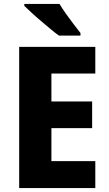

<svg xmlns="http://www.w3.org/2000/svg" viewBox="-20 -951 552 971"><path d="M462 0H77V-714H462V-579H240V-438H446V-303H240V-136H462ZM281 -931Q294 -909 313.5 -881.5Q333 -854 353 -828Q373 -802 387 -784V-771H278Q261 -783 237 -803Q213 -823 187 -845Q161 -867 139 -887.5Q117 -908 103 -921V-931Z"/></svg>

Font: Noto Sans Sinhala SemiCondensed ExtraBold
Style: Regular
Weight: 800
Width: 4
Designer: Jelle Bosma - Monotype Design Team
Foundry: Monotype Imaging Inc.
Version: Version 2.006; ttfautohint (v1.8.4.7-5d5b)